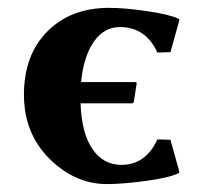

<svg xmlns="http://www.w3.org/2000/svg" viewBox="-20 -459 519 489"><path d="M289.1 -39.1Q351.1 -39.1 380.9 -104L414.1 -103L437 -21L435.1 -18.1Q413.1 -6.8 353.5 1.5Q293.9 9.8 252 9.8Q170.9 9.8 106 -54.7Q41 -119.1 41 -217.8Q41 -318.8 100.6 -378.9Q160.2 -439 257.8 -439Q298.8 -439 356 -430.4Q413.1 -421.9 435.1 -411.1L437 -408.2L414.1 -326.2L380.9 -325.2Q351.1 -390.1 285.2 -390.1Q245.1 -390.1 219 -352.8Q192.9 -315.4 186.5 -250H324.2Q328.1 -250 328.1 -246.1L320.8 -200.2Q319.8 -196.3 316.9 -195.8H185.1Q188 -118.7 215.8 -78.9Q243.7 -39.1 289.1 -39.1Z"/></svg>

Font: Linux Biolinum O
Style: Bold
Weight: 700
Designer: Philipp H. Poll
Foundry: Philipp H. Poll
Version: Version 1.3.2